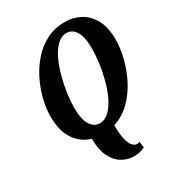

<svg xmlns="http://www.w3.org/2000/svg" viewBox="-222 -855 1113 1219"><g transform="rotate(-30 334.0 -245.5)"><path d="M398 234Q355 234 314.5 211Q274 188 248 137Q222 86 222 3Q152 -16 108.5 -79.5Q65 -143 65 -249Q65 -307 81 -372.5Q97 -438 128 -500.5Q159 -563 204.5 -614Q250 -665 309.5 -695Q369 -725 443 -725Q504 -725 555 -697.5Q606 -670 637 -613Q668 -556 668 -467Q668 -405 650 -333Q632 -261 597 -193Q562 -125 509.5 -73.5Q457 -22 388 0Q388 71 398.5 109Q409 147 424.5 161.5Q440 176 456 176Q464 176 474 171L480 216Q455 227 436.5 230.5Q418 234 398 234ZM315 -56Q354 -56 385 -86Q416 -116 439.5 -165Q463 -214 478.5 -272.5Q494 -331 501.5 -388.5Q509 -446 509 -492Q509 -578 484 -618.5Q459 -659 417 -659Q379 -659 348 -629Q317 -599 293.5 -549.5Q270 -500 254.5 -442Q239 -384 231 -326.5Q223 -269 223 -223Q223 -135 249.5 -95.5Q276 -56 315 -56Z"/></g></svg>

Font: Noto Serif ExtraCondensed ExtraBold
Style: Italic
Weight: 800
Width: 2
Italic angle: -12°
Designer: Monotype Design Team
Foundry: Monotype Imaging Inc.
Version: Version 2.013